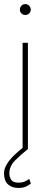

<svg xmlns="http://www.w3.org/2000/svg" viewBox="-22 -741 248 954"><path d="M76.7 -693.4Q76.7 -704.6 84.5 -712.6Q92.3 -720.7 103.5 -720.7Q114.7 -720.7 122.8 -712.6Q130.9 -704.6 130.9 -693.4Q130.9 -682.1 122.8 -674.3Q114.7 -666.5 103.5 -666.5Q92.3 -666.5 84.5 -674.3Q76.7 -682.1 76.7 -693.4ZM116.7 -528.3V0H90.3V-528.3ZM95.2 -9.8 116.2 0Q81.5 27.3 53 56.2Q24.4 85 24.4 120.1Q24.4 138.2 33.7 152.3Q43 166.5 69.8 166.5Q89.4 166.5 102.1 160.4Q114.7 154.3 123.5 147.9L131.3 171.4Q122.1 178.7 107.2 185.8Q92.3 192.9 69.8 192.9Q37.1 192.9 17.6 175Q-2 157.2 -2 120.1Q-2 97.2 12.5 74Q26.9 50.8 49.3 29.3Q71.8 7.8 95.2 -9.8Z"/></svg>

Font: Vazirmatn RD FD Thin
Style: Regular
Weight: 100
Designer: Saber Rastikerdar
Foundry: Saber Rastikerdar
Version: Version 33.003